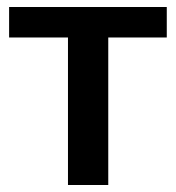

<svg xmlns="http://www.w3.org/2000/svg" viewBox="-20 -528 502 548"><path d="M289 -421V0H174V-421H6V-508H456V-421Z"/></svg>

Font: CST
Style: Medium
Weight: 500
Version: Version 1.00